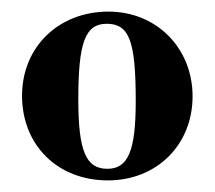

<svg xmlns="http://www.w3.org/2000/svg" viewBox="-20 -708 370 331"><path d="M214 -534C214 -448 201 -417 165 -417C128 -417 115 -448 115 -537C115 -635 127 -667 164 -667C203 -667 214 -637 214 -534ZM312 -542C312 -625 250 -688 167 -688C81 -688 18 -627 18 -543C18 -458 79 -397 166 -397C250 -397 312 -458 312 -542Z"/></svg>

Font: XITS
Style: Bold
Weight: 700
Designer: MicroPress Inc., with final additions and corrections provided by Coen Hoffman, Elsevier (retired)
Version: Version 1.302